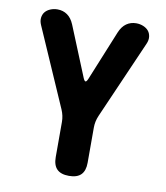

<svg xmlns="http://www.w3.org/2000/svg" viewBox="-84 -810 767 889"><g transform="rotate(10 300.0 -365.0)"><path d="M300 10Q262 10 243.5 -8.5Q225 -27 225 -65V-230Q225 -245 222 -259Q219 -273 213 -287L52 -655Q44 -673 46 -689Q48 -705 57 -716Q66 -727 81.5 -733.5Q97 -740 115 -740Q141 -740 161 -726Q181 -712 193 -683L289 -448Q295 -434 300 -434Q305 -434 311 -448L407 -683Q419 -712 439 -726Q459 -740 485 -740Q503 -740 518.5 -733.5Q534 -727 543 -716Q552 -705 554 -689Q556 -673 548 -655L387 -287Q381 -273 378 -259Q375 -245 375 -230V-65Q375 -27 356.5 -8.5Q338 10 300 10Z"/></g></svg>

Font: Maple Mono ExtraBold
Style: Regular
Weight: 800
Monospace: yes
Designer: subframe7536
Version: Version 7.000